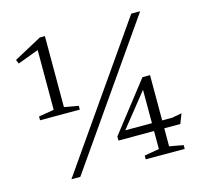

<svg xmlns="http://www.w3.org/2000/svg" viewBox="-100 -797 957 907"><g transform="rotate(-15 378.0 -343.0)"><path d="M144.5 -338.5V-649.5L156 -635L41.5 -592.5L33.5 -612L169.5 -685.5H194.5V-338.5L264 -326V-307.5H69.5V-326ZM140.5 0 616 -682.5H659.5L184 0ZM576.5 -340 597.5 -347 430.5 -138 427 -157.5H675.5L723.5 -166.5L705 -119H402.5V-139L589.5 -379H626.5V-31L694.5 -18.5V0H504V-18.5L576.5 -31Z"/></g></svg>

Font: Newsreader 14pt Light
Style: Regular
Weight: 300
Designer: Hugues Gentile
Foundry: Production Type
Version: Version 1.003